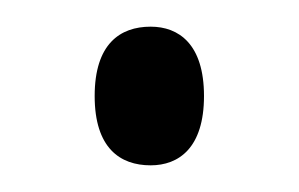

<svg xmlns="http://www.w3.org/2000/svg" viewBox="-20 -117 224 144"><path d="M93 7C114 7 133 -6 133 -45C133 -84 114 -97 93 -97C70 -97 51 -84 51 -45C51 -6 70 7 93 7Z"/></svg>

Font: Noto Serif Armenian ExtraCondensed Light
Style: Regular
Weight: 300
Width: 2
Designer: Monotype Design Team
Foundry: Monotype Imaging Inc.
Version: Version 2.008